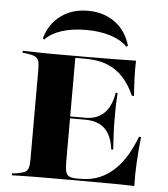

<svg xmlns="http://www.w3.org/2000/svg" viewBox="-54 -828 766 877"><g transform="rotate(5 328.5 -389.5)"><path d="M181.5 -2.4Q150.8 -2.4 122.6 -2Q94.4 -1.6 71.8 -1.2Q49.2 -0.8 33.1 0V-8.9L54.8 -11.3Q78.2 -15.3 90.3 -21Q102.4 -26.6 106.9 -39.5Q111.3 -52.4 111.3 -78.2V-492.7Q111.3 -518.5 106.9 -531.5Q102.4 -544.4 90.3 -550.4Q78.2 -556.5 54.8 -559.7L33.1 -562.1V-571Q49.2 -571 71.8 -570.2Q94.4 -569.4 122.6 -569Q150.8 -568.5 181.5 -568.5H194.4H329.8Q408.9 -568.5 460.9 -569.4Q512.9 -570.2 552.4 -571Q550.8 -533.9 552.4 -493.1Q554 -452.4 557.3 -409.7H547.6Q525.8 -458.9 495.2 -492.3Q464.5 -525.8 422.6 -542.7Q380.6 -559.7 322.6 -559.7H275V-83.9Q275 -53.2 279.4 -37.5Q283.9 -21.8 296.4 -16.5Q308.9 -11.3 333.1 -11.3H346Q393.5 -11.3 431.5 -26.6Q469.4 -41.9 500 -70.6Q530.6 -99.2 554.4 -138.7Q578.2 -178.2 596 -225.8H605.6Q599.2 -166.1 596 -109.3Q592.7 -52.4 594.4 0Q553.2 -1.6 497.2 -2Q441.1 -2.4 357.3 -2.4H194.4ZM245.2 -282.3V-291.1H455.6V-282.3ZM475 -157.3Q469.4 -200.8 453.2 -228.2Q437.1 -255.6 410.1 -269Q383.1 -282.3 344.4 -282.3V-291.1Q398.4 -291.1 430.6 -323Q462.9 -354.8 472.6 -416.9H481.5Q478.2 -366.9 478.2 -340.7Q478.2 -314.5 478.2 -287.1Q478.2 -272.6 478.6 -257.7Q479 -242.7 480.2 -219.8Q481.5 -196.8 483.9 -157.3ZM313.7 -779Q387.1 -779 438.7 -741.1Q490.3 -703.2 509.7 -635.5L503.2 -630.6Q475 -659.7 426.2 -675.4Q377.4 -691.1 313.7 -691.1Q250 -691.1 201.6 -675.4Q153.2 -659.7 125.8 -630.6L119.4 -635.5Q138.7 -703.2 190.3 -741.1Q241.9 -779 313.7 -779Z"/></g></svg>

Font: Playfair 144pt SemiExpanded Black
Style: Regular
Weight: 900
Width: 6
Designer: Claus Eggers Sørensen
Foundry: Claus Eggers Sørensen
Version: Version 2.203